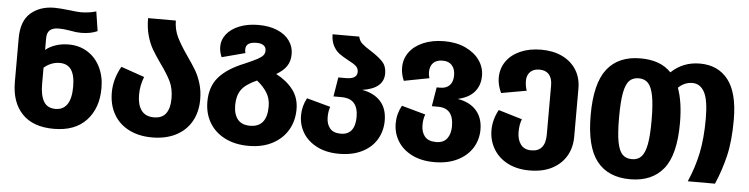

<svg xmlns="http://www.w3.org/2000/svg" viewBox="-45 -922 4495 1152"><g transform="rotate(5 2202.5 -346.0)"><path d="M566 -250Q566 -129 497.5 -55.5Q429 18 302 18Q176 18 110.5 -51Q45 -120 45 -242V-505Q45 -609 100.5 -657.5Q156 -706 244 -706Q273 -706 336 -699Q382 -693 402 -693Q451 -693 495 -706L513 -589Q472 -570 414 -570Q386 -570 351 -577Q345 -578 323.5 -581Q302 -584 279 -584Q244 -584 226.5 -568.5Q209 -553 209 -520V-449Q232 -469 268.5 -481.5Q305 -494 347 -494Q412 -494 461.5 -463Q511 -432 538.5 -376.5Q566 -321 566 -250ZM396 -244Q396 -313 373 -346Q350 -379 304 -379Q277 -379 252.5 -369Q228 -359 209 -342V-242Q209 -176 230.5 -139Q252 -102 302 -102Q348 -102 372 -137.5Q396 -173 396 -244Z M1062 -488Q1095 -441 1115 -407.5Q1135 -374 1148.5 -330Q1162 -286 1162 -234Q1162 -157 1129 -100Q1096 -43 1035.5 -12.5Q975 18 894 18Q813 18 753 -13Q693 -44 661.5 -100Q630 -156 630 -230Q630 -311 674 -388L815 -339Q794 -287 794 -230Q794 -171 818.5 -137Q843 -103 894 -103Q944 -103 967 -135Q990 -167 990 -224Q990 -284 969.5 -326.5Q949 -369 907 -427Q875 -472 855 -506Q835 -540 821.5 -586.5Q808 -633 808 -693H975Q976 -638 997.5 -594Q1019 -550 1062 -488Z M1743 -226Q1743 -156 1711 -101Q1679 -46 1618.5 -14Q1558 18 1475 18Q1393 18 1332 -13Q1271 -44 1238.5 -99Q1206 -154 1206 -225Q1206 -315 1255.5 -372.5Q1305 -430 1409 -472Q1460 -494 1484 -507Q1508 -520 1517.5 -532Q1527 -544 1527 -561Q1527 -580 1512.5 -591Q1498 -602 1470 -602Q1405 -602 1405 -558Q1405 -546 1408 -535L1268 -498Q1254 -528 1254 -562Q1254 -603 1281.5 -637Q1309 -671 1358.5 -690.5Q1408 -710 1472 -710Q1536 -710 1584.5 -690Q1633 -670 1659 -634Q1685 -598 1685 -553Q1685 -511 1665.5 -481Q1646 -451 1603 -426Q1667 -393 1705 -343.5Q1743 -294 1743 -226ZM1492 -377Q1424 -347 1399 -311Q1374 -275 1374 -219Q1374 -164 1398.5 -133.5Q1423 -103 1473 -103Q1575 -103 1575 -228Q1575 -275 1553 -310.5Q1531 -346 1492 -377Z M2276 -204Q2276 -141 2246 -90.5Q2216 -40 2158 -11Q2100 18 2020 18Q1943 18 1887 -10.5Q1831 -39 1802 -86.5Q1773 -134 1773 -192Q1773 -248 1800 -297L1943 -258Q1933 -230 1933 -196Q1933 -154 1954 -128.5Q1975 -103 2020 -103Q2062 -103 2084 -130.5Q2106 -158 2106 -211Q2106 -266 2081.5 -294Q2057 -322 2004 -322H1957L1976 -438H2022Q2089 -438 2089 -481Q2089 -503 2073.5 -516.5Q2058 -530 2026 -546Q1993 -564 1972 -579Q1951 -594 1935.5 -622Q1920 -650 1919 -693H2080Q2084 -669 2102.5 -652Q2121 -635 2157 -613Q2204 -583 2229 -556.5Q2254 -530 2254 -486Q2254 -395 2125 -376Q2196 -364 2236 -320.5Q2276 -277 2276 -204Z M2853 -200Q2853 -139 2822 -89.5Q2791 -40 2732.5 -11Q2674 18 2594 18Q2515 18 2458.5 -10.5Q2402 -39 2372.5 -87Q2343 -135 2343 -194Q2343 -251 2371 -302L2515 -262Q2504 -234 2504 -198Q2504 -155 2525.5 -129Q2547 -103 2594 -103Q2638 -103 2659.5 -131Q2681 -159 2681 -206Q2681 -315 2588 -315H2550L2569 -430H2590Q2627 -430 2647 -451Q2667 -472 2667 -511Q2667 -549 2647.5 -571Q2628 -593 2592 -593Q2554 -593 2534.5 -573Q2515 -553 2515 -517Q2515 -501 2521 -481L2369 -452Q2352 -492 2352 -531Q2352 -582 2381 -622.5Q2410 -663 2464.5 -686.5Q2519 -710 2592 -710Q2664 -710 2719 -684.5Q2774 -659 2804 -616.5Q2834 -574 2834 -523Q2834 -465 2801 -426Q2768 -387 2701 -372Q2774 -360 2813.5 -315.5Q2853 -271 2853 -200Z M3417 -497V-207Q3417 -142 3388 -91.5Q3359 -41 3303 -11.5Q3247 18 3167 18Q3091 18 3035 -11Q2979 -40 2949 -91Q2919 -142 2919 -204Q2919 -267 2952 -327L3095 -284Q3082 -252 3082 -207Q3082 -160 3103.5 -131.5Q3125 -103 3167 -103Q3252 -103 3252 -206V-502Q3252 -545 3232 -567.5Q3212 -590 3175 -590Q3138 -590 3118.5 -569.5Q3099 -549 3099 -517Q3099 -487 3109 -457L2957 -430Q2935 -477 2935 -520Q2935 -576 2965 -619Q2995 -662 3049.5 -686Q3104 -710 3175 -710Q3247 -710 3301.5 -684Q3356 -658 3386.5 -610Q3417 -562 3417 -497Z M4362 -391Q4362 -263 4340.5 -173Q4319 -83 4283 0H4119Q4157 -87 4175.5 -175.5Q4194 -264 4194 -383Q4194 -496 4168.5 -543Q4143 -590 4096 -590Q4048 -590 4011 -554Q4042 -470 4042 -344Q4042 -152 3973 -67Q3904 18 3773 18Q3640 18 3572 -68.5Q3504 -155 3504 -345Q3504 -536 3572 -623Q3640 -710 3773 -710Q3894 -710 3958 -642Q4029 -710 4131 -710Q4240 -710 4301 -632Q4362 -554 4362 -391ZM3871 -344Q3871 -437 3861 -490.5Q3851 -544 3830 -567Q3809 -590 3773 -590Q3737 -590 3716 -568.5Q3695 -547 3685 -494Q3675 -441 3675 -345Q3675 -250 3685 -198Q3695 -146 3716 -124.5Q3737 -103 3773 -103Q3809 -103 3830 -125.5Q3851 -148 3861 -200Q3871 -252 3871 -344Z"/></g></svg>

Font: FiraGOUPP
Style: Bold
Weight: 700
Designer: bBox Type
Foundry: bBox Type GmbH
Version: Version 1.001